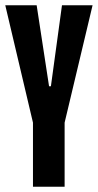

<svg xmlns="http://www.w3.org/2000/svg" viewBox="-22 -708 371 728"><path d="M103 0V-243L-2 -688H117L164 -381H171L213 -688H329L223 -243V0Z"/></svg>

Font: Saira Ultra Condensed ExtraBold
Style: Regular
Weight: 800
Width: 1
Designer: Hector Gatti with collaboration of the Omnibus-Type team
Foundry: Omnibus-Type
Version: Version 1.001; ttfautohint (v1.8)